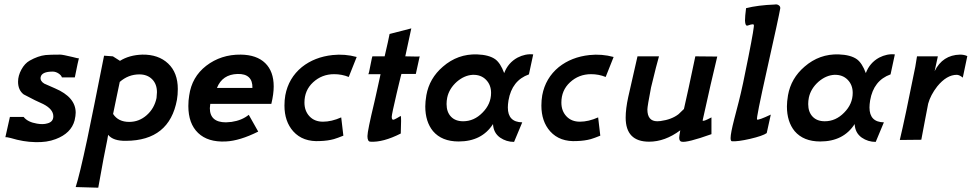

<svg xmlns="http://www.w3.org/2000/svg" viewBox="-20 -650 4519 893"><path d="M347 -379Q344 -370 328 -290H268Q265 -300 252 -308.5Q239 -317 225 -317Q174 -317 169 -291Q166 -273 186 -261L236 -239Q332 -198 332 -126Q332 -112 327 -90Q311 -30 239 -3Q198 13 143 11Q89 10 30 -8Q10 -13 5 -12L26 -106H90Q109 -82 152 -75Q180 -70 200 -76Q228 -83 228 -109Q228 -142 181 -166Q150 -179 90 -211Q64 -231 64 -270Q64 -298 79.5 -326.5Q95 -355 118 -368Q157 -390 192 -394Q212 -396 260 -396Q271 -396 317 -385Q342 -378 347 -379Z M803 -186Q768 4 566 5Q506 6 483 -23L479 0Q465 65 437 223L332 220Q350 165 386 -4Q413 -133 464 -391L505 -388L538 -367Q581 -394 642 -396Q717 -397 762 -354.5Q807 -312 807 -236Q807 -209 803 -186ZM708 -194Q710 -212 710 -221Q710 -259 687.5 -281.5Q665 -304 628 -304Q577 -304 537 -269Q533 -249 522 -197.5Q511 -146 506 -120Q530 -83 581 -83Q627 -83 662.5 -114.5Q698 -146 708 -194Z M1242 -167H958Q956 -153 956 -147Q956 -81 1031 -81Q1039 -81 1057 -83Q1105 -90 1137 -116L1181 -38Q1095 5 1030 8Q947 12 901.5 -31.5Q856 -75 856 -157Q856 -183 860 -206Q872 -292 939 -344Q1008 -397 1100 -396Q1174 -395 1213.5 -356.5Q1253 -318 1253 -248Q1253 -213 1242 -167ZM989 -241H1154Q1155 -274 1137.5 -290.5Q1120 -307 1085 -306Q1014 -304 989 -241Z M1639 -385 1602 -292Q1570 -305 1534 -305Q1477 -305 1436 -267Q1396 -230 1396 -173Q1396 -134 1419.5 -109Q1443 -84 1482 -84Q1522 -84 1567 -104L1577 -19Q1550 -8 1533 -3Q1504 5 1469 6Q1389 11 1344 -39Q1303 -85 1303 -159Q1303 -184 1307 -207Q1322 -287 1384 -338Q1443 -385 1527 -394Q1584 -400 1639 -385Z M1932 -388 1914 -306H1847Q1846 -303 1843.5 -293Q1841 -283 1835.5 -260Q1830 -237 1825 -216Q1802 -118 1802 -107Q1802 -93 1809 -93Q1813 -93 1827 -101Q1836 -107 1844 -111Q1847 -105 1844 -29Q1761 13 1702 9Q1689 8 1689 -17Q1689 -41 1721 -174Q1723 -183 1727 -200.5Q1731 -218 1737.5 -248Q1744 -278 1750 -305H1693Q1696 -308 1703 -347Q1711 -388 1712 -388H1769Q1787 -465 1792 -492L1893 -518L1865 -388Q1934 -386 1932 -388Z M2460 -397 2440 -304Q2361 -276 2345 -183Q2342 -164 2342 -150Q2342 -82 2409 -81L2371 10Q2335 10 2306 -10Q2275 -32 2273 -73Q2221 8 2113 8Q2035 8 1994 -40Q1958 -84 1958 -155Q1958 -177 1963 -207Q1977 -286 2040 -340Q2109 -400 2199 -397Q2255 -395 2284 -374Q2308 -356 2325 -310Q2343 -358 2387 -382Q2424 -401 2460 -397ZM2264 -218Q2264 -255 2240.5 -279Q2217 -303 2179 -302Q2140 -300 2105 -270Q2069 -238 2060 -196Q2057 -181 2057 -166Q2057 -129 2077.5 -107.5Q2098 -86 2134 -86Q2185 -86 2224 -126Q2264 -166 2264 -218Z M2834 -385 2797 -292Q2765 -305 2729 -305Q2672 -305 2631 -267Q2591 -230 2591 -173Q2591 -134 2614.5 -109Q2638 -84 2677 -84Q2717 -84 2762 -104L2772 -19Q2745 -8 2728 -3Q2699 5 2664 6Q2584 11 2539 -39Q2498 -85 2498 -159Q2498 -184 2502 -207Q2517 -287 2579 -338Q2638 -385 2722 -394Q2779 -400 2834 -385Z M3214 -388 3316 -387Q3288 -272 3248 -90Q3248 -88 3251 -88Q3257 -88 3271 -95L3289 -104V-26Q3174 15 3150 9Q3139 7 3139 -10Q3139 -16 3144 -44Q3073 9 2999 9Q2890 9 2890 -103Q2890 -144 2902 -199Q2907 -220 2945 -388H3045Q3035 -355 3008 -243Q2991 -155 2991 -141Q2991 -86 3037 -86Q3047 -86 3052 -87Q3104 -94 3136 -119Q3152 -135 3161 -143Q3178 -216 3214 -388Z M3609 -611Q3602 -570 3547 -325Q3496 -97 3501 -94Q3508 -90 3565 -117L3546 -31Q3528 -18 3468 -4Q3411 9 3384 7Q3378 6 3378 -8Q3378 -30 3395 -96L3416 -177Q3434 -247 3461 -386Q3490 -532 3486 -535Q3484 -537 3480 -537Q3474 -537 3457 -531Q3446 -528 3445 -554Q3445 -574 3450 -612Q3505 -626 3584 -629Q3594 -631 3602 -625.5Q3610 -620 3609 -611Z M4142 -397 4122 -304Q4043 -276 4027 -183Q4024 -164 4024 -150Q4024 -82 4091 -81L4053 10Q4017 10 3988 -10Q3957 -32 3955 -73Q3903 8 3795 8Q3717 8 3676 -40Q3640 -84 3640 -155Q3640 -177 3645 -207Q3659 -286 3722 -340Q3791 -400 3881 -397Q3937 -395 3966 -374Q3990 -356 4007 -310Q4025 -358 4069 -382Q4106 -401 4142 -397ZM3946 -218Q3946 -255 3922.5 -279Q3899 -303 3861 -302Q3822 -300 3787 -270Q3751 -238 3742 -196Q3739 -181 3739 -166Q3739 -129 3759.5 -107.5Q3780 -86 3816 -86Q3867 -86 3906 -126Q3946 -166 3946 -218Z M4479 -389 4458 -289Q4442 -302 4430 -302Q4383 -302 4339 -248Q4308 -208 4297 -168Q4293 -147 4282 -90Q4271 -33 4265 0L4165 1Q4189 -99 4237 -339Q4237 -342 4245 -388H4342L4327 -319Q4364 -394 4445 -396Q4465 -396 4479 -389Z"/></svg>

Font: GFS Neohellenic Rg
Style: Bold Italic
Weight: 700
Italic angle: -12°
Designer: Designed by Takis Katsoulidis and George D. Matthiopoulos.
Foundry: Designed by Takis Katsoulidis and George D. Matthiopoulos.
Version: Version 1.0